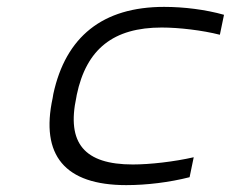

<svg xmlns="http://www.w3.org/2000/svg" viewBox="-20 -529 671 558"><path d="M135 -256 133 -244C97 -78 168 9 347 9C406 9 472 1 531 -14L543 -72C486 -59 416 -51 366 -51C225 -51 173 -113 202 -247L203 -253C231 -387 310 -449 450 -449C500 -449 568 -441 619 -428L631 -486C578 -501 515 -509 457 -509C278 -509 171 -422 135 -256Z"/></svg>

Font: LT Wave Mono Light
Style: Italic
Weight: 300
Designer: Daniel Lyons
Version: Version 2.5 (Glyphs App)